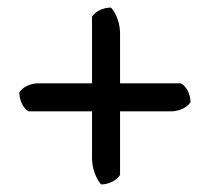

<svg xmlns="http://www.w3.org/2000/svg" viewBox="-20 -537 556 507"><path d="M483 -267C475 -254 454 -243 432 -243H297V-75C289 -62 269 -50 247 -50C234 -65 223 -91 223 -119V-243H55C42 -251 31 -271 31 -293C39 -306 59 -317 81 -317H223V-493C231 -506 251 -517 273 -517C286 -503 297 -477 297 -449V-317H458C472 -309 483 -289 483 -267Z"/></svg>

Font: Snowfall
Style: Rev
Weight: 400
Designer: Jasper
Foundry: Cannot Into Space Fonts
Version: Version 0.9